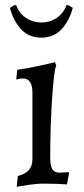

<svg xmlns="http://www.w3.org/2000/svg" viewBox="-20 -702 322 734"><path d="M104 -94V-348Q104 -402 67 -402Q60 -402 52 -400.5Q44 -399 42 -398L46 -435Q88 -441 132.5 -451Q177 -461 190 -464L195 -452Q186 -431 179 -323.5Q172 -216 172 -98Q172 -69 180 -55.5Q188 -42 207 -42Q218 -42 228 -43Q238 -44 242 -44L244 -40L236 3Q227 2 202 1Q177 0 147 0Q121 0 87.5 5Q54 10 44 12L48 -29Q78 -37 91 -52.5Q104 -68 104 -94ZM234 -682H242L258 -672Q246 -624 216 -591Q186 -558 138 -558Q90 -558 60 -591Q30 -624 18 -672L34 -682H42Q54 -650 80 -633Q106 -616 138 -616Q170 -616 196 -633Q222 -650 234 -682Z"/></svg>

Font: Sahitya
Style: Regular
Weight: 400
Designer: Juan Pablo del Peral
Foundry: Juan Pablo del Peral (http://www.huertatipografica.com)
Version: Version 1.001;PS 001.000;hotconv 1.0.70;makeotf.lib2.5.58329